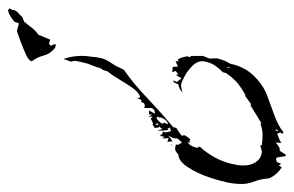

<svg xmlns="http://www.w3.org/2000/svg" viewBox="-146 -364 723 472"><g transform="rotate(-90 215.0 -127.5)"><path d="M342 -351 334 -353Q319 -365 315 -381Q311 -397 301 -410Q301 -417 316 -424Q331 -431 348.5 -437.5Q366 -444 375 -447L394 -442L398 -453Q404 -458 411 -462.5Q418 -467 426 -469L431 -465L427 -458Q427 -450 421 -445Q415 -440 410 -434L398 -429Q394 -424 390.5 -419.5Q387 -415 383 -410Q375 -400 366 -394L354 -365L344 -368L339 -364L343 -354ZM68 214 64 191H61Q59 189 57 191Q56 192 53 192L49 203L45 197L40 204Q32 199 25 191.5Q18 184 13 173Q11 151 6.5 140Q2 129 0 117Q-2 105 1 81Q5 57 15.5 26Q26 -5 41 -27.5Q56 -50 72 -50Q80 -58 85 -58Q87 -58 90 -57.5Q93 -57 97 -56L95 -52L101 -41L111 -52L112 -63L118 -75L110 -68H109L104 -64L103 -77L112 -74L111 -88L112 -89L115 -84L117 -93L120 -95L121 -90L128 -88L126 -81L129 -68L138 -71L135 -77L132 -74Q131 -81 130.5 -87.5Q130 -94 131 -102L134 -89L141 -98H138L137 -108L146 -114L148 -112L160 -118L164 -113L165 -117L164 -124L170 -114V-122H180L172 -108Q180 -106 186 -115V-134Q190 -132 194.5 -133Q199 -134 201 -142L204 -140L208 -144V-151L213 -144Q224 -147 234.5 -161.5Q245 -176 255.5 -194Q266 -212 276 -224L279 -234L284 -242Q286 -250 289 -257.5Q292 -265 295 -273Q297 -281 299 -289Q301 -297 302 -305L300 -314L306 -331H307Q318 -299 312 -263Q310 -240 305.5 -230.5Q301 -221 295 -212.5Q289 -204 280 -184Q244 -159 209 -125Q192 -109 174 -93Q156 -77 139 -63L137 -55Q128 -50 118 -42L119 -34L109 -20L106 -23L101 -21L102 -27Q93 -23 88 -5L91 3Q77 17 64 40.5Q51 64 46 94Q42 121 51 137Q60 153 76 155Q78 156 84.5 154Q91 152 94 151V155Q101 156 107.5 156.5Q114 157 121 157Q132 157 147 152L149 154L193 127L195 129L216 114L218 115Q234 106 246 96.5Q258 87 272 67L274 59Q282 52 290 40.5Q298 29 301 12Q302 -2 291.5 -13.5Q281 -25 267 -33Q253 -41 245 -43Q242 -44 234.5 -42.5Q227 -41 224 -39Q229 -45 234 -47Q239 -49 244 -50L249 -61L254 -63L250 -54L259 -42L267 -56L269 -50L277 -57L274 -65L287 -64L288 -51L301 -57V-49L305 -52Q311 -43 313 -28L311 -21L314 -19V11L308 25Q307 29 308 37Q308 40 308 43Q308 46 307 49Q303 65 295 77Q288 111 267 133.5Q246 156 220 167Q198 175 169.5 185.5Q141 196 127 208H124L123 205L126 200L123 193Q110 197 100 203L101 189Q89 201 81 199L71 214ZM144 -99 148 -101V-104L145 -106ZM146 -76Q155 -75 163 -93L162 -96L165 -100L162 -104Q158 -102 154 -98.5Q150 -95 147 -89L150 -85ZM94 -67 97 -69 94 -64ZM285 77 287 72 286 70 284 75ZM129 196 134 191 130 189Z"/></g></svg>

Font: Water Brush
Style: Regular
Weight: 400
Designer: Robert E. Leuschke
Foundry: Robert E. Leuschke
Version: Version 1.010; ttfautohint (v1.8.4.7-5d5b)